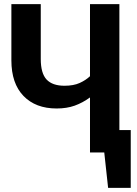

<svg xmlns="http://www.w3.org/2000/svg" viewBox="-20 -729 655 918"><path d="M605.1 -107.2V169.2H496.9L478.5 0H410.3V-263.1Q374.9 -237.4 336.9 -223.8Q299 -210.3 250.8 -210.3Q150.3 -210.3 92.3 -270.3Q34.4 -330.3 34.4 -440.5V-709.2H174.9V-447.2Q174.9 -378.5 202.8 -348.7Q230.8 -319 288.2 -319Q331.8 -319 361 -332.3Q390.3 -345.6 410.3 -364.6V-709.2H550.8V-107.2Z"/></svg>

Font: Fira Code SemiBold
Style: Regular
Weight: 600
Designer: Carrois Corporate, Edenspiekermann AG, Nikita Prokopov
Foundry: Carrois Corporate, Edenspiekermann AG, Nikita Prokopov
Version: Version 6.002